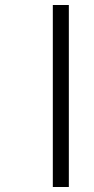

<svg xmlns="http://www.w3.org/2000/svg" viewBox="-20 -682 377 767"><path d="M191 -662H255V65H191Z"/></svg>

Font: Noto Serif Sinhala
Style: Regular
Weight: 400
Designer: Jelle Bosma - Monotype Design Team
Foundry: Monotype Imaging Inc.
Version: Version 2.006